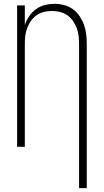

<svg xmlns="http://www.w3.org/2000/svg" viewBox="-20 -763 540 998"><path d="M391 215V-535Q391 -556 388.5 -577Q386 -598 378.5 -617.5Q371 -637 359 -654.5Q347 -672 329.5 -684Q312 -696 291.5 -701Q271 -706 250 -706Q229 -706 208.5 -701Q188 -696 170.5 -684Q153 -672 141 -654.5Q129 -637 121.5 -617.5Q114 -598 111.5 -577Q109 -556 109 -535V0H69V-735H109V-633Q117 -657 131.5 -678.5Q146 -700 166.5 -715Q187 -730 212 -736.5Q237 -743 263 -743Q288 -743 313 -736.5Q338 -730 358.5 -715.5Q379 -701 393.5 -679.5Q408 -658 416.5 -634.5Q425 -611 428 -585.5Q431 -560 431 -535V215Z"/></svg>

Font: Iosevka SS18 Extralight
Style: Regular
Weight: 200
Monospace: yes
Designer: Belleve Invis
Foundry: Belleve Invis
Version: Version 25.1.1; ttfautohint (v1.8.4)